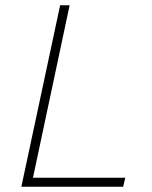

<svg xmlns="http://www.w3.org/2000/svg" viewBox="-20 -708 576 728"><path d="M61 0 208 -688H244L105 -34H455L447 0Z"/></svg>

Font: Saira Thin
Style: Italic
Weight: 100
Italic angle: -12°
Designer: Hector Gatti with collaboration of the Omnibus-Type team
Foundry: Omnibus-Type
Version: Version 1.101